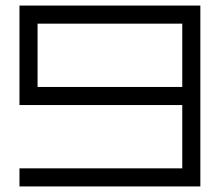

<svg xmlns="http://www.w3.org/2000/svg" viewBox="-20 -670 790 690"><path d="M50 -357.5V-585V-650H700V-585V-357.5V-292.5V-65V0H50V-65H635V-292.5H50ZM115 -357.5H635V-585H115ZM115 -357.5Z"/></svg>

Font: skuare
Style: Regular
Weight: 400
Designer: Dinesh Verma
Version: 0.0.1;FontRapid 1.4.1